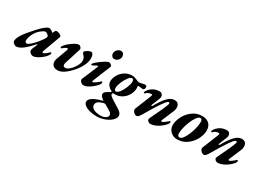

<svg xmlns="http://www.w3.org/2000/svg" viewBox="-52 -1483 3540 2608"><g transform="rotate(30 1718.0 -178.5)"><path d="M-24 -37Q-24 -81 17 -144Q58 -207 164 -323Q208 -370 245.5 -399Q283 -428 302 -428Q328 -428 361 -402Q369 -393 370 -393H372Q374 -393 375 -395.5Q376 -398 377 -400Q390 -425 392 -432Q398 -443 417 -443Q439 -443 465 -428Q491 -413 491 -400Q491 -396 489 -390L389 -118Q386 -111 386 -106Q386 -92 400 -92Q411 -92 434.5 -109Q458 -126 483 -152Q486 -155 488 -155Q493 -155 496 -150.5Q499 -146 499 -139Q499 -125 480.5 -100.5Q462 -76 432 -51Q395 -21 360 -3.5Q325 14 302 14Q279 14 257.5 -4Q236 -22 236 -41Q236 -47 241 -64Q243 -72 251 -90.5Q259 -109 263 -119L275 -147Q276 -148 276 -151Q276 -155 273.5 -156Q271 -157 269 -155Q191 -67 136 -26.5Q81 14 38 14Q17 14 -3.5 -3Q-24 -20 -24 -37ZM272 -203Q304 -242 323 -272.5Q342 -303 342 -316Q342 -325 322 -342Q299 -360 285 -360Q270 -360 243 -342Q216 -324 192 -300Q160 -268 136.5 -217Q113 -166 113 -127Q113 -110 121 -101Q129 -92 143 -92Q160 -92 197 -124Q234 -156 272 -203Z M590 -70Q590 -94 600 -120L662 -289Q665 -297 665 -302Q665 -308 662 -311Q659 -314 655 -314Q645 -314 627.5 -304Q610 -294 601 -285Q585 -271 581 -271Q567 -271 567 -283Q567 -292 588 -319Q619 -357 676.5 -395.5Q734 -434 766 -434Q778 -434 789 -425Q800 -416 806 -404Q812 -392 810 -384L731 -135Q725 -114 725 -100Q725 -83 734 -75.5Q743 -68 762 -68Q790 -68 827 -101.5Q864 -135 891 -182.5Q918 -230 918 -269Q918 -313 887 -342Q876 -353 871.5 -360.5Q867 -368 867 -379Q867 -387 884 -400.5Q901 -414 923 -424Q945 -434 959 -434Q976 -434 988 -412.5Q1000 -391 1000 -351Q1000 -292 964.5 -225Q929 -158 872 -98Q767 14 684 14Q641 14 615.5 -9Q590 -32 590 -70Z M1031 -40Q1031 -51 1036 -61Q1054 -101 1075 -152.5Q1096 -204 1105 -225L1139 -307Q1141 -313 1134 -313Q1124 -313 1110 -306Q1096 -299 1071 -284Q1061 -279 1057 -279Q1043 -279 1043 -287Q1043 -300 1077 -330.5Q1111 -361 1155.5 -390.5Q1200 -420 1228 -430Q1236 -432 1240 -432Q1260 -432 1276 -416Q1292 -400 1286 -384L1174 -108Q1171 -101 1171 -93Q1171 -90 1173.5 -87.5Q1176 -85 1178 -85Q1190 -85 1224 -109Q1258 -133 1280 -155Q1283 -158 1284 -158Q1289 -158 1293 -153.5Q1297 -149 1297 -144Q1297 -121 1260.5 -82.5Q1224 -44 1175.5 -15Q1127 14 1092 14Q1069 14 1050 -3.5Q1031 -21 1031 -40ZM1223 -561Q1223 -595 1247.5 -621Q1272 -647 1307 -647Q1330 -647 1343.5 -628.5Q1357 -610 1357 -586Q1357 -553 1332.5 -528.5Q1308 -504 1275 -504Q1253 -504 1238 -521.5Q1223 -539 1223 -561Z M1236 186Q1236 114 1427 63Q1432 61 1432.5 58.5Q1433 56 1429 54Q1406 41 1390.5 22.5Q1375 4 1375 -15Q1375 -35 1395 -51.5Q1415 -68 1456 -90Q1469 -98 1469 -103Q1469 -106 1459 -111Q1428 -126 1405 -154Q1382 -182 1382 -219Q1382 -264 1409 -314Q1436 -364 1487 -398.5Q1538 -433 1607 -433Q1634 -433 1674 -416L1693 -408Q1697 -407 1707.5 -402.5Q1718 -398 1724 -398Q1747 -398 1776 -407Q1781 -408 1794.5 -411Q1808 -414 1818 -414Q1827 -414 1835.5 -407.5Q1844 -401 1844 -387Q1844 -369 1836 -357Q1828 -345 1817 -345Q1809 -345 1801 -346Q1793 -347 1786 -348Q1762 -352 1749 -352Q1735 -352 1738 -341Q1741 -328 1741 -314Q1741 -260 1713 -209Q1685 -158 1636 -126Q1587 -94 1529 -94L1507 -95Q1502 -95 1496 -93Q1491 -90 1488.5 -85Q1486 -80 1486 -76Q1486 -65 1495.5 -54Q1505 -43 1525 -29Q1544 -16 1596 16Q1646 46 1668 61Q1718 95 1718 134Q1718 172 1679.5 208.5Q1641 245 1580.5 267.5Q1520 290 1459 290Q1398 290 1347 276.5Q1296 263 1266 239Q1236 215 1236 186ZM1646 -360Q1646 -378 1638 -389.5Q1630 -401 1619 -401Q1595 -401 1564 -360Q1533 -319 1511 -264.5Q1489 -210 1489 -177Q1489 -156 1495.5 -145.5Q1502 -135 1512 -134Q1539 -131 1570.5 -172Q1602 -213 1624 -269Q1646 -325 1646 -360ZM1606 189Q1606 178 1598.5 165.5Q1591 153 1578 145Q1554 129 1526 112Q1498 95 1481 87Q1471 83 1466 83Q1460 83 1446 87Q1396 101 1372.5 121Q1349 141 1349 174Q1349 208 1388.5 231Q1428 254 1502 254Q1543 254 1574.5 235Q1606 216 1606 189Z M1859 -50Q1859 -61 1863 -69L1964 -320Q1967 -329 1967 -334Q1967 -345 1955 -345Q1904 -345 1874 -310Q1869 -305 1864 -305Q1854 -305 1853 -315Q1852 -325 1866 -345.5Q1880 -366 1892 -377Q1950 -433 2031 -433Q2058 -433 2072.5 -417Q2087 -401 2087 -377Q2087 -362 2081 -347L2028 -216L2027 -213Q2027 -211 2029.5 -209.5Q2032 -208 2035 -208Q2043 -208 2046 -213Q2105 -319 2158 -376Q2211 -433 2269 -433Q2307 -433 2325.5 -410.5Q2344 -388 2344 -354Q2344 -324 2332 -297L2257 -120Q2251 -107 2251 -99Q2251 -89 2261 -89Q2272 -89 2298 -107.5Q2324 -126 2339 -140Q2352 -155 2358 -155Q2361 -155 2364.5 -151Q2368 -147 2368 -143Q2368 -125 2355 -107Q2310 -54 2250 -20Q2190 14 2139 14Q2122 14 2105.5 0.5Q2089 -13 2089 -29Q2089 -37 2091 -40Q2106 -75 2119 -102Q2132 -129 2142 -150Q2149 -165 2176 -222Q2203 -279 2222 -331Q2227 -344 2227 -355Q2227 -368 2214 -368Q2198 -368 2179 -346Q2160 -324 2142 -297Q2124 -270 2118 -262Q2101 -239 2059.5 -170.5Q2018 -102 1988 -50Q1970 -19 1954.5 -2.5Q1939 14 1922 14Q1912 14 1896.5 5.5Q1881 -3 1870 -18Q1859 -33 1859 -50Z M2414 -128Q2414 -192 2450.5 -263.5Q2487 -335 2553 -384Q2619 -433 2704 -433Q2772 -433 2812 -395Q2852 -357 2852 -290Q2852 -226 2815.5 -154.5Q2779 -83 2712 -34.5Q2645 14 2559 14Q2521 14 2487.5 -4Q2454 -22 2434 -54.5Q2414 -87 2414 -128ZM2723 -354Q2723 -396 2689 -396Q2662 -396 2627 -340Q2592 -284 2567.5 -206Q2543 -128 2543 -69Q2543 -47 2552.5 -36Q2562 -25 2578 -25Q2609 -25 2643 -81Q2677 -137 2700 -215.5Q2723 -294 2723 -354Z M2915 -50Q2915 -61 2919 -69L3020 -320Q3023 -329 3023 -334Q3023 -345 3011 -345Q2960 -345 2930 -310Q2925 -305 2920 -305Q2910 -305 2909 -315Q2908 -325 2922 -345.5Q2936 -366 2948 -377Q3006 -433 3087 -433Q3114 -433 3128.5 -417Q3143 -401 3143 -377Q3143 -362 3137 -347L3084 -216L3083 -213Q3083 -211 3085.5 -209.5Q3088 -208 3091 -208Q3099 -208 3102 -213Q3161 -319 3214 -376Q3267 -433 3325 -433Q3363 -433 3381.5 -410.5Q3400 -388 3400 -354Q3400 -324 3388 -297L3313 -120Q3307 -107 3307 -99Q3307 -89 3317 -89Q3328 -89 3354 -107.5Q3380 -126 3395 -140Q3408 -155 3414 -155Q3417 -155 3420.5 -151Q3424 -147 3424 -143Q3424 -125 3411 -107Q3366 -54 3306 -20Q3246 14 3195 14Q3178 14 3161.5 0.5Q3145 -13 3145 -29Q3145 -37 3147 -40Q3162 -75 3175 -102Q3188 -129 3198 -150Q3205 -165 3232 -222Q3259 -279 3278 -331Q3283 -344 3283 -355Q3283 -368 3270 -368Q3254 -368 3235 -346Q3216 -324 3198 -297Q3180 -270 3174 -262Q3157 -239 3115.5 -170.5Q3074 -102 3044 -50Q3026 -19 3010.5 -2.5Q2995 14 2978 14Q2968 14 2952.5 5.5Q2937 -3 2926 -18Q2915 -33 2915 -50Z"/></g></svg>

Font: EB Garamond
Style: Bold Italic
Weight: 700
Italic angle: -17.2°
Designer: Georg Duffner and Octavio Pardo
Foundry: Georg Duffner
Version: Version 1.000